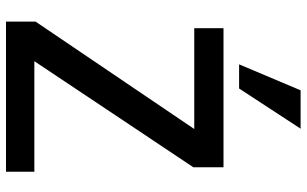

<svg xmlns="http://www.w3.org/2000/svg" viewBox="-211 -811 1022 640"><g transform="rotate(90 300.0 -491.0)"><path d="M52 -98.5 410 -627.5H74V-725H537.5V-624.5L184 -94.5H552.5V0H52ZM194.5 -777 281 -982H409L275 -777Z"/></g></svg>

Font: JuliaMono Medium
Style: Regular
Weight: 500
Monospace: yes
Designer: cormullion
Foundry: corm
Version: Version 0.054; ttfautohint (v1.8.4)